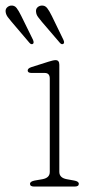

<svg xmlns="http://www.w3.org/2000/svg" viewBox="-55 -684 350 704"><path d="M162.5 -446.5V-54Q162.5 -32 189.5 -27L217 -22Q234 -19 234 -10Q234 0 219 0H70Q55 0 55 -10Q55 -18.5 72 -22L101 -27Q127.5 -32 127.5 -53.5V-396Q127.5 -416.5 109 -416.5H61Q46.5 -416.5 46.5 -425.5Q46.5 -433.5 60.5 -438L123.5 -458Q131 -460 137.2 -461.8Q143.5 -463.5 149 -463.5Q162.5 -463.5 162.5 -446.5ZM135 -625.5 177.5 -538Q182.5 -527 177.5 -523.5Q171.5 -519 164.5 -527L98.5 -604Q91.5 -612.5 85 -621Q78.5 -629.5 77.5 -638.5Q75.5 -649 81 -655.5Q86.5 -662 96 -663.5Q109.5 -665 117.8 -654.5Q126 -644 135 -625.5ZM23 -625.5 66 -538Q70.5 -527 66 -523.5Q60 -519 53 -527L-12.5 -604Q-20 -612.5 -26.2 -621Q-32.5 -629.5 -34 -638.5Q-36 -649 -30.2 -655.5Q-24.5 -662 -15.5 -663.5Q-2 -665 6 -654.5Q14 -644 23 -625.5Z"/></svg>

Font: Fraunces 9pt S050 Thin
Style: Regular
Weight: 100
Version: Version 1.000; ttfautohint (v1.8.3)